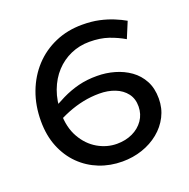

<svg xmlns="http://www.w3.org/2000/svg" viewBox="-117 -747 861 873"><g transform="rotate(-20 313.0 -310.5)"><path d="M331.6 13Q272.1 13 220 -7.6Q168 -28.3 128.7 -67.2Q89.5 -106 67.1 -161.2Q44.7 -216.4 44.7 -286Q44.7 -361.4 68.7 -425.1Q92.7 -488.8 136.1 -535.7Q179.6 -582.6 239.2 -608.5Q298.7 -634.5 369.9 -634.5Q415.8 -634.5 452.2 -626.5Q488.5 -618.5 518.3 -606.2Q548.1 -594 571.5 -580.5L539.3 -503.1Q505.6 -523 466.1 -536.6Q426.5 -550.2 374.3 -550.2Q326.3 -550.2 284.3 -531.8Q242.3 -513.4 210.7 -479.2Q179.2 -445.1 161.2 -396.9Q143.2 -348.7 143.2 -288.5Q143.2 -220.1 170.9 -171.3Q198.5 -122.4 242.6 -96.8Q286.7 -71.2 335.4 -71.2Q377.6 -71.2 411.1 -87.1Q444.6 -103 464.5 -131.6Q484.3 -160.2 484.8 -197.2Q485.2 -235.2 465.3 -261.1Q445.4 -287 411.8 -300.2Q378.2 -313.5 336.5 -313.5Q296 -313.5 257.8 -305.6Q219.5 -297.8 181.5 -282.6Q143.4 -267.4 103.2 -243.9L99.9 -306.6Q143.3 -333 182.5 -352.3Q221.8 -371.6 263.7 -382.3Q305.6 -392.9 354.3 -392.5Q397.2 -392.5 438.2 -380.8Q479.1 -369.2 512.1 -345.7Q545 -322.1 564.3 -286.1Q583.6 -250.1 583.6 -200.4Q583.6 -153.3 563.6 -114.2Q543.6 -75 508.5 -46.4Q473.3 -17.7 428 -2.4Q382.7 13 331.6 13Z"/></g></svg>

Font: BioRhyme ExtraBold
Style: Regular
Weight: 800
Designer: Aoife Mooney
Foundry: Aoife Mooney Type
Version: Version 1.600;gftools[0.9.33]